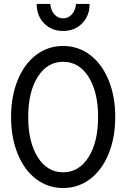

<svg xmlns="http://www.w3.org/2000/svg" viewBox="-20 -943 640 973"><path d="M436.5 -35.6Q376.5 9.8 299.8 9.8Q223.1 9.8 163.1 -35.6Q103 -81.1 69.6 -163.3Q36.1 -245.6 36.1 -350.1Q36.1 -454.6 69.6 -536.9Q103 -619.1 163.1 -664.6Q223.1 -710 299.8 -710Q376.5 -710 436.5 -664.6Q496.6 -619.1 530.3 -536.9Q564 -454.6 564 -350.1Q564 -245.6 530.3 -163.3Q496.6 -81.1 436.5 -35.6ZM299.8 -629.9Q219.7 -629.9 171.4 -553.7Q123 -477.5 123 -350.1Q123 -222.7 171.4 -146.2Q219.7 -69.8 299.8 -69.8Q379.9 -69.8 428.5 -146.2Q477.1 -222.7 477.1 -350.1Q477.1 -477.5 428.7 -553.7Q380.4 -629.9 299.8 -629.9ZM234.9 -922.9Q237.8 -890.1 255.6 -870.1Q273.4 -850.1 299.8 -850.1Q326.2 -850.1 344.2 -870.1Q362.3 -890.1 365.2 -922.9H434.1Q434.1 -862.8 396.2 -824.5Q358.4 -786.1 299.8 -786.1Q241.2 -786.1 203.6 -824.5Q166 -862.8 166 -922.9Z"/></svg>

Font: CommitMono
Style: Regular
Weight: 400
Monospace: yes
Designer: Eigil Nikolajsen
Foundry: Eigil Nikolajsen
Version: Version 1.143